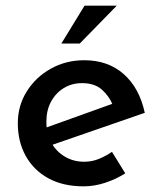

<svg xmlns="http://www.w3.org/2000/svg" viewBox="-20 -649 567 679"><path d="M276 10Q203 10 151 -18.5Q99 -47 71 -97.5Q43 -148 43 -213Q43 -275 74.5 -325.5Q106 -376 159.5 -406Q213 -436 278 -436Q362 -436 417.5 -387Q473 -338 492 -250L151 -132L127 -192L400 -290L379 -277Q367 -308 341 -331.5Q315 -355 270 -355Q234 -355 205.5 -337.5Q177 -320 160.5 -289.5Q144 -259 144 -218Q144 -176 161.5 -144.5Q179 -113 209.5 -95Q240 -77 278 -77Q305 -77 329.5 -87Q354 -97 376 -112L423 -36Q390 -15 351.5 -2.5Q313 10 276 10ZM393 -629 262 -495H197L279 -629Z"/></svg>

Font: Josefin Sans Medium
Style: Regular
Weight: 500
Designer: Santiago Orozco
Foundry: Typemade
Version: Version 2.001